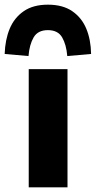

<svg xmlns="http://www.w3.org/2000/svg" viewBox="-46 -802 410 822"><path d="M77 0V-506H243V0ZM76 -562 -26 -571Q-24 -632 -4.5 -679Q15 -726 55.5 -754Q96 -782 159 -782Q223 -782 263.5 -754Q304 -726 323.5 -679Q343 -632 344 -571L242 -562Q238 -611 220 -642Q202 -673 159 -673Q116 -673 98 -642Q80 -611 76 -562Z"/></svg>

Font: Nunito Sans 6pt ExtraBold
Style: Regular
Weight: 800
Version: Version 3.101;gftools[0.9.27]